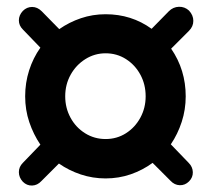

<svg xmlns="http://www.w3.org/2000/svg" viewBox="-20 -536 640 580"><path d="M49 13Q37 0 37 -16Q37 -32 49 -44L102 -99Q81 -130 68.5 -167Q56 -204 56 -245Q56 -286 68 -323.5Q80 -361 102 -392L49 -447Q37 -459 37 -474.5Q37 -490 49 -503Q61 -515 77 -515Q93 -515 106 -502L159 -448Q189 -469 224.5 -481Q260 -493 299 -493Q377 -493 438 -449L490 -502Q503 -515 520.5 -515.5Q538 -516 551 -504Q564 -490 564 -473Q564 -456 551 -443L497 -389Q541 -325 541 -245Q541 -205 529 -168Q517 -131 496 -100L550 -44Q562 -32 562.5 -16Q563 0 551 12Q539 24 523 23.5Q507 23 495 10L441 -44Q411 -22 375 -9.5Q339 3 299 3Q260 3 224 -9Q188 -21 158 -42L105 11Q93 24 77 24.5Q61 25 49 13ZM299 -116Q333 -116 360.5 -133.5Q388 -151 404 -180.5Q420 -210 420 -245Q420 -281 404 -310.5Q388 -340 360.5 -357.5Q333 -375 299 -375Q266 -375 238 -357.5Q210 -340 193.5 -310.5Q177 -281 177 -245Q177 -210 193 -180.5Q209 -151 237 -133.5Q265 -116 299 -116Z"/></svg>

Font: Nunito ExtraBold
Style: Italic
Weight: 800
Italic angle: -9°
Designer: Vernon Adams
Foundry: Vernon Adams
Version: Version 3.601; ttfautohint (v1.8.2.53-6de2)